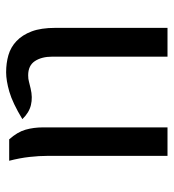

<svg xmlns="http://www.w3.org/2000/svg" viewBox="10 -567 567 627"><g transform="rotate(90 293.5 -253.5)"><path d="M435 0Q411 -27 403.5 -53.5Q396 -80 396 -110V-517H489V-126Q489 -98 492.5 -66.5Q496 -35 505 0ZM165 -141Q165 -106 179.5 -84Q194 -62 226 -62Q238 -62 246.5 -64.5Q255 -67 269 -70Q298 -77 323 -71Q348 -65 369 -43Q316 -11 279.5 -0.5Q243 10 216 10Q186 10 160 2.5Q134 -5 114 -24Q94 -43 82.5 -73.5Q71 -104 71 -151V-517H165Z"/></g></svg>

Font: Expletus Sans
Style: Regular
Weight: 400
Designer: Jasper de Waard
Foundry: Designtown
Version: Version 7.028